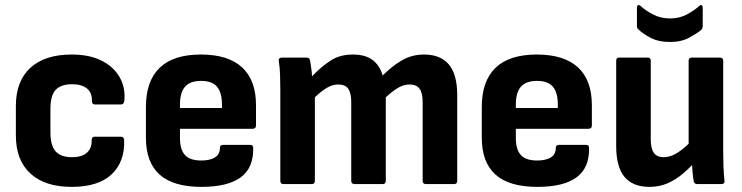

<svg xmlns="http://www.w3.org/2000/svg" viewBox="-20 -719 2899 750"><path d="M260 11Q156 11 99 -41Q42 -93 42 -190V-305Q42 -402 98.5 -454Q155 -506 260 -506Q329 -506 376 -482.5Q423 -459 446.5 -419Q470 -379 466 -328Q465 -311 452 -311H351Q339 -311 339 -324Q340 -357 319.5 -373.5Q299 -390 262 -390Q218 -390 197.5 -368Q177 -346 177 -293V-202Q177 -150 197.5 -127.5Q218 -105 261 -105Q300 -105 319.5 -122.5Q339 -140 338 -171Q338 -185 350 -185H452Q464 -185 465 -172Q468 -87 416 -38Q364 11 260 11Z M767 11Q657 11 603.5 -37Q550 -85 550 -181V-302Q550 -402 603.5 -454Q657 -506 765 -506Q871 -506 925.5 -456Q980 -406 980 -308V-229Q980 -216 967 -216H683V-179Q683 -135 702.5 -113.5Q722 -92 766 -92Q800 -92 819.5 -104Q839 -116 839 -141Q839 -153 852 -153H958Q969 -153 969 -141Q971 -64 920.5 -26.5Q870 11 767 11ZM683 -297H847V-310Q847 -358 827.5 -380.5Q808 -403 766 -403Q723 -403 703 -380.5Q683 -358 683 -310Z M1087 0Q1075 0 1075 -13V-367Q1075 -399 1074 -427.5Q1073 -456 1069 -480Q1067 -494 1082 -494H1178Q1188 -494 1191 -484Q1193 -471 1195.5 -455Q1198 -439 1199 -421Q1233 -457 1270 -481.5Q1307 -506 1358 -506Q1407 -506 1435 -485Q1463 -464 1475 -424Q1509 -459 1548.5 -482.5Q1588 -506 1636 -506Q1701 -506 1733.5 -467Q1766 -428 1766 -348V-13Q1766 0 1754 0H1643Q1631 0 1631 -13V-321Q1631 -355 1619 -372Q1607 -389 1580 -389Q1557 -389 1535 -376Q1513 -363 1487 -339V-13Q1487 0 1475 0H1365Q1352 0 1352 -13V-321Q1352 -355 1340.5 -372Q1329 -389 1301 -389Q1279 -389 1257 -376Q1235 -363 1210 -339V-13Q1210 0 1198 0Z M2079 11Q1969 11 1915.5 -37Q1862 -85 1862 -181V-302Q1862 -402 1915.5 -454Q1969 -506 2077 -506Q2183 -506 2237.5 -456Q2292 -406 2292 -308V-229Q2292 -216 2279 -216H1995V-179Q1995 -135 2014.5 -113.5Q2034 -92 2078 -92Q2112 -92 2131.5 -104Q2151 -116 2151 -141Q2151 -153 2164 -153H2270Q2281 -153 2281 -141Q2283 -64 2232.5 -26.5Q2182 11 2079 11ZM1995 -297H2159V-310Q2159 -358 2139.5 -380.5Q2120 -403 2078 -403Q2035 -403 2015 -380.5Q1995 -358 1995 -310Z M2517 11Q2452 11 2419.5 -28Q2387 -67 2387 -148V-482Q2387 -494 2399 -494H2510Q2522 -494 2522 -482V-175Q2522 -139 2534 -122Q2546 -105 2572 -105Q2601 -105 2629 -124Q2657 -143 2687 -174L2697 -89Q2673 -62 2645.5 -39Q2618 -16 2586.5 -2.5Q2555 11 2517 11ZM2704 0Q2693 0 2690 -10Q2687 -28 2685 -49.5Q2683 -71 2682 -91L2670 -141V-482Q2670 -494 2682 -494H2792Q2805 -494 2805 -482V-127Q2805 -96 2806 -68Q2807 -40 2810 -14Q2812 0 2798 0ZM2597 -555Q2551 -555 2519 -572.5Q2487 -590 2472 -606Q2468 -609 2468 -619V-688Q2468 -696 2472 -698.5Q2476 -701 2482 -696Q2500 -679 2530 -663Q2560 -647 2597 -647Q2635 -647 2664 -663Q2693 -679 2712 -696Q2718 -701 2721.5 -698.5Q2725 -696 2725 -688V-619Q2725 -609 2720 -603Q2705 -590 2673.5 -572.5Q2642 -555 2597 -555Z"/></svg>

Font: Sofia Sans Semi Condensed ExtraBold
Style: Regular
Weight: 800
Designer: Botio Nikoltchev, Ani Petrova
Foundry: lettersoup
Version: Version 4.100